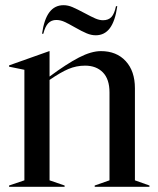

<svg xmlns="http://www.w3.org/2000/svg" viewBox="-20 -720 610 740"><path d="M15 -5 74 -25V-451L15 -463V-468L170 -523H171V-425Q237 -474 284.5 -498.5Q332 -523 369 -523Q429 -523 464.5 -484.5Q500 -446 500 -380V-25L556 -5V0H345V-5L402 -25V-364Q402 -415 376.5 -441Q351 -467 308 -467Q274 -467 243.5 -454Q213 -441 171 -412V-25L229 -5V0H15ZM268 -615Q242 -630 227 -636.5Q212 -643 197 -643Q178 -643 166 -630.5Q154 -618 147 -590H142Q150 -646 170.5 -673Q191 -700 225 -700Q242 -700 259.5 -692.5Q277 -685 307 -669Q331 -656 347 -649Q363 -642 377 -642Q398 -642 409.5 -654.5Q421 -667 427 -696H432Q424 -639 403.5 -611.5Q383 -584 349 -584Q332 -584 314 -591.5Q296 -599 268 -615Z"/></svg>

Font: Nyght Serif
Style: Regular
Weight: 400
Designer: Maksym Kobuzan
Version: Version 0.410